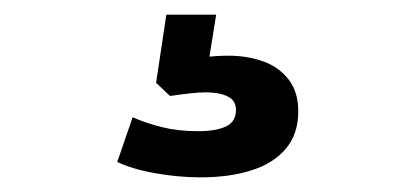

<svg xmlns="http://www.w3.org/2000/svg" viewBox="-20 -40 540 262"><path d="M254 202Q224 202 192.5 196.5Q161 191 140 181L161 120Q179 128 201 133.5Q223 139 250 139Q275 139 288.5 132.5Q302 126 302 110Q302 97 290.5 91.5Q279 86 261 86Q252 86 238.5 87.5Q225 89 212 91L193 73L207 -20H275L262 61L231 44Q242 40 259 38Q276 36 292 36Q317 36 338.5 43.5Q360 51 373.5 68Q387 85 387 112Q387 143 370 163Q353 183 323 192.5Q293 202 254 202Z"/></svg>

Font: Nunito Sans 8pt
Style: Bold
Weight: 700
Version: Version 3.101;gftools[0.9.27]